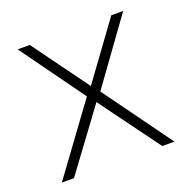

<svg xmlns="http://www.w3.org/2000/svg" viewBox="-100 -617 702 713"><g transform="rotate(-20 251.5 -260.5)"><path d="M42 -521H90L251 -300L412 -521H459L277 -269L472 0H424L250 -237L75 0H27L224 -269Z"/></g></svg>

Font: TypoPRO Montserrat
Style: Regular
Weight: 275
Designer: Julieta Ulanovsky
Foundry: Julieta Ulanovsky
Version: Version 6.001